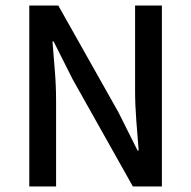

<svg xmlns="http://www.w3.org/2000/svg" viewBox="-20 -675 692 695"><path d="M86 0V-655H191L409 -268L478 -130H482Q478 -180 473.5 -237Q469 -294 469 -347V-655H566V0H461L243 -388L174 -525H170Q174 -474 178.5 -419Q183 -364 183 -311V0Z"/></svg>

Font: Assistant SemiBold
Style: Regular
Weight: 600
Designer: Hebrew By Ben Nathan, Latin by Paul Hunt
Version: Version 3.000